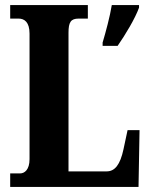

<svg xmlns="http://www.w3.org/2000/svg" viewBox="-20 -734 591 754"><path d="M20 0H524L528 -223H481L465 -148C452 -87 431 -61 399 -61H249V-605C249 -647 258 -661 289 -661H325V-714H20V-661H53C76 -661 96 -647 96 -602V-109C96 -67 76 -53 59 -53H20ZM383 -567V-554H442C472 -597 511 -662 526 -704V-714H419C412 -670 395 -607 383 -567Z"/></svg>

Font: Noto Serif Thai ExtraCondensed ExtraBold
Style: Regular
Weight: 800
Width: 2
Designer: Monotype Design Team
Foundry: Monotype Imaging Inc.
Version: Version 2.002